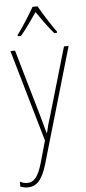

<svg xmlns="http://www.w3.org/2000/svg" viewBox="-65 -798 480 1075"><g transform="rotate(-5 175.0 -260.5)"><path d="M189 -763H161C137 -720 90 -647 64 -613V-606H82C112 -640 149 -695 175 -732C202 -693 238 -641 269 -606H285V-613C266 -638 214 -718 189 -763ZM16 -527 165 -11 129 116C106 195 79 217 46 217C32 217 18 213 5 206V234C19 239 31 242 46 242C95 242 128 210 154 122L343 -527H317L207 -150C196 -116 188 -89 180 -52H178C173 -71 169 -86 151 -150L42 -527Z"/></g></svg>

Font: Noto Sans Sinhala Condensed Thin
Style: Regular
Weight: 100
Width: 3
Designer: Jelle Bosma - Monotype Design Team
Foundry: Monotype Imaging Inc.
Version: Version 2.006